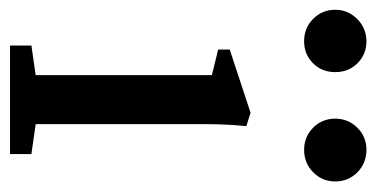

<svg xmlns="http://www.w3.org/2000/svg" viewBox="-242 -532 732 373"><g transform="rotate(90 123.5 -346.0)"><path d="M17.6 -571.3Q-8.3 -571.3 -25.9 -588.9Q-43.5 -606.4 -43.5 -631.8Q-43.5 -656.7 -25.4 -674.6Q-7.3 -692.4 17.6 -692.4Q43 -692.4 60.3 -675Q77.6 -657.7 77.6 -631.8Q77.6 -606 60.3 -588.6Q43 -571.3 17.6 -571.3ZM228.5 -571.3Q203.1 -571.3 185.5 -588.9Q168 -606.4 168 -631.8Q168 -656.7 185.5 -674.6Q203.1 -692.4 228.5 -692.4Q254.4 -692.4 272.2 -674.8Q290 -657.2 290 -631.8Q290 -606.4 272.2 -588.9Q254.4 -571.3 228.5 -571.3ZM25.9 0V-41.5L83.5 -49.8V-392.1L33.7 -404.3V-426.8L156.7 -467.3L182.6 -459Q178.7 -421.4 178.7 -380.9V-49.8L236.8 -41.5V0Z"/></g></svg>

Font: Elstob 6pt Medium
Style: Regular
Weight: 500
Designer: Peter S. Baker
Version: Version 1.015